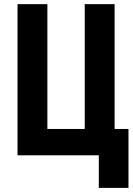

<svg xmlns="http://www.w3.org/2000/svg" viewBox="-20 -749 642 926"><path d="M456.5 0H64.5V-729H208.5V-127H388.7V-729H532.7V-127H599.6V157.2H456.5Z"/></svg>

Font: Hack
Style: Bold
Weight: 700
Monospace: yes
Designer: Christopher Simpkins
Foundry: Christopher Simpkins
Version: Version 2.017